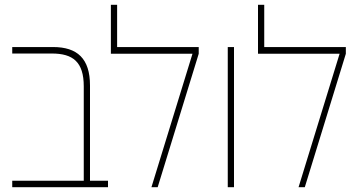

<svg xmlns="http://www.w3.org/2000/svg" viewBox="-20 -780 1497 800"><path d="M31 0H430V-27H355V-424C355 -536 302 -584 201 -584H31V-557H196C284 -557 329 -522 329 -420V-27H31Z M468 -584V-760H442V-556H782L611 0H637L808 -556V-584Z M929 0H955V-584H929Z M1081 -584V-760H1055V-556H1395L1224 0H1250L1421 -556V-584Z"/></svg>

Font: Noto Sans Hebrew SemiCondensed Thin
Style: Regular
Weight: 100
Width: 4
Designer: Monotype Design Team
Foundry: Monotype Imaging Inc.
Version: Version 2.004